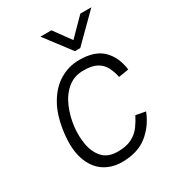

<svg xmlns="http://www.w3.org/2000/svg" viewBox="-172 -797 826 908"><g transform="rotate(-30 241.0 -343.5)"><path d="M296 -556 189 -697H249L316 -605L407 -697H467L325 -556ZM228 10Q171 10 129 -19Q87 -48 67.5 -105.5Q48 -163 59 -249Q70 -336 103.5 -394Q137 -452 186 -481Q235 -510 292 -510Q377 -510 419.5 -468Q462 -426 471 -355L416 -346Q410 -376 397 -401.5Q384 -427 358 -442Q332 -457 285 -457Q233 -457 197 -426.5Q161 -396 141 -348Q121 -300 115 -249Q109 -199 117.5 -151.5Q126 -104 154 -73.5Q182 -43 235 -43Q283 -43 313 -59Q343 -75 361 -100Q379 -125 392 -151L445 -141Q419 -74 366 -32Q313 10 228 10Z"/></g></svg>

Font: Haskoy Light
Style: Italic
Weight: 300
Designer: Ertekin Erdin
Foundry: Ertekin Erdin
Version: Version 2.000; ttfautohint (v1.8.4.7-5d5b)